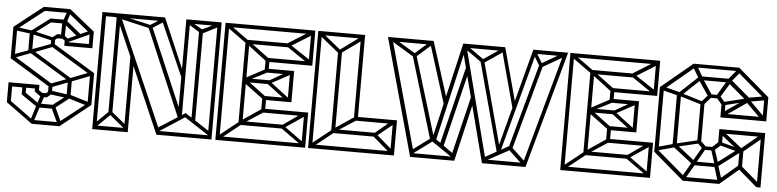

<svg xmlns="http://www.w3.org/2000/svg" viewBox="-40 -790 3966 980"><g transform="rotate(5 1942.5 -300.0)"><path d="M321 -227 96 -364 106 -380 331 -242ZM141 0 5 -99 15 -114 151 -15ZM5 -99V-201H25V-99ZM141 0V-20H283V0ZM163 -86 77 -145 87 -162 173 -102ZM154 -87 177 -158 195 -152 172 -81ZM77 -145V-201H97V-145ZM9 -181V-201H163V-181ZM171 -86V-106H241V-86ZM276 -2 233 -94 251 -103 293 -11ZM177 -140 142 -166 153 -181 188 -157ZM142 -166V-201H163V-166ZM175 -141V-162H206V-141ZM206 -141 195 -158 219 -177 230 -161ZM220 -192 5 -324 17 -340 232 -208ZM210 -161V-207H230V-161ZM244 -85 233 -101 317 -166 327 -150ZM5 -324V-485H25V-324ZM283 0 272 -16 426 -137 436 -122ZM422 -114 307 -149 312 -168 429 -133ZM306 -154V-243H326V-154ZM91 -363V-469H111V-363ZM109 -360 103 -377 218 -420 224 -404ZM220 -429 101 -457 105 -474 223 -446ZM16 -469 5 -485 151 -600 163 -584ZM309 -227 302 -244 421 -290 428 -273ZM416 -122V-284L436 -285V-122ZM203 -406V-448H223V-406ZM101 -454 91 -469 191 -544 201 -529ZM426 -269 203 -405 213 -421 436 -285ZM216 -432 205 -447 231 -467 241 -452ZM231 -446V-467H261V-446ZM272 -411V-444H292V-411ZM283 -429 252 -452 263 -467 294 -444ZM250 -446 252 -531H272L270 -446ZM191 -524V-544H266V-524ZM272 -411V-431H416V-411ZM338 -461 260 -525 272 -541 350 -477ZM151 -580V-600H287L284 -580ZM351 -479 400 -501 407 -485 359 -463ZM270 -520 251 -526 275 -595 293 -589ZM396 -411V-493L416 -496V-411ZM406 -478 274 -585 287 -600 416 -496ZM172 -81 150 -13 133 -19 154 -87ZM359 -463 286 -430 279 -446 351 -479ZM102 -457 11 -469 15 -486 105 -474ZM15 -325 9 -342 102 -376 108 -360ZM218 -192 212 -210 305 -245 311 -228ZM312 -146 215 -159 220 -178 317 -164Z M451 0V-600H471V0ZM613 0V-399L633 -367V0ZM1042 0V-600H1062V0ZM951 -92V-549H971V-77ZM1046 -18 909 -108 919 -123 1056 -34ZM793 -20 783 -36 919 -123 929 -108ZM465 -9 452 -22 535 -103 548 -90ZM620 -11 527 -88 538 -102 632 -25ZM781 0V-20H1060V0ZM780 0 528 -581 546 -589 799 -8ZM452 0V-20H633V0ZM451 -580V-600H772V-580ZM707 -538 696 -553 765 -597 776 -582ZM891 -281 754 -593 772 -600 893 -318ZM881 -85V-600H901V-94ZM526 -83V-582H546V-83ZM881 -580V-600H1062V-580ZM961 -531 951 -549 1050 -596 1059 -581ZM883 -93 689 -549 707 -557 902 -101ZM698 -538 499 -584 510 -599 709 -553ZM967 -531 882 -584 891 -599 977 -549Z M1095 0 1082 -13 1194 -102 1207 -89ZM1082 0V-600H1102V0ZM1192 -97V-521H1212V-97ZM1312 -223 1199 -307 1214 -320 1325 -237ZM1312 -225V-245H1442V-225ZM1213 -313 1198 -324 1312 -385 1325 -370ZM1194 -506 1087 -583 1100 -596 1207 -519ZM1212 -307V-327H1332V-307ZM1312 -365V-385H1442V-365ZM1432 -225 1312 -316 1327 -327 1445 -237ZM1329 -307 1312 -316 1432 -385 1445 -370ZM1432 -225V-385H1452V-225ZM1302 -160V-245H1322V-160ZM1092 0V-20H1532V0ZM1213 -95 1198 -106 1308 -180 1321 -165ZM1198 -87V-107H1422V-87ZM1308 -160V-180H1532V-160ZM1522 -10 1402 -96 1417 -107 1535 -22ZM1419 -87 1402 -96 1522 -180 1535 -165ZM1522 0V-180H1542V0ZM1092 -600H1532V-580H1092ZM1213 -515 1321 -435 1308 -420 1198 -504ZM1198 -523H1422V-503H1198ZM1302 -440H1532V-420H1302ZM1518 -593 1535 -580 1416 -506 1401 -520ZM1417 -520 1535 -442 1522 -427 1399 -511ZM1522 -600H1542V-420H1522ZM1302 -365V-440H1322V-365Z M1570 0 1557 -13 1669 -102 1682 -89ZM1557 0V-600H1577V0ZM1667 -97V-511H1687V-97ZM1669 -496 1557 -587 1570 -600 1682 -509ZM1777 -160V-588H1797V-160ZM1567 0V-20H1990V0ZM1688 -95 1673 -106 1783 -180 1796 -165ZM1673 -87V-107H1897V-87ZM1783 -160V-180H1987V-160ZM1976 -9 1876 -95 1892 -107 1990 -22ZM1894 -87 1877 -96 1977 -180 1990 -165ZM1977 0V-180H1997V0ZM1567 -600H1797V-580H1567ZM1783 -593 1794 -577 1681 -496 1668 -509Z M2080 0 1914 -600H1936L2102 0ZM1920 -580 1914 -600H2148L2153 -580ZM2232 -269 2128 -600H2148L2246 -291ZM2184 -101 2300 -600H2320L2203 -92ZM2080 0V-20H2306V0ZM2176 -90 2044 -530H2064L2195 -99ZM2306 0H2283L2366 -343L2379 -313ZM2061 -508 2050 -523 2136 -599 2147 -584ZM2086 -14 2075 -29 2185 -110 2196 -95ZM2295 -14 2178 -94 2189 -112 2306 -29ZM2448 0 2301 -567 2317 -590 2469 0ZM2671 0H2651L2817 -600H2837ZM2455 0V-20H2669V0ZM2595 -84 2577 -93 2698 -533H2718ZM2655 -9 2572 -87 2586 -101 2670 -22ZM2306 -580 2300 -600H2507L2512 -580ZM2585 -270 2496 -600H2515L2595 -303ZM2516 -60 2659 -600H2679L2536 -66ZM2519 -60 2392 -530H2412L2536 -68ZM2663 -580 2670 -600H2827L2821 -580ZM2409 -508 2398 -523 2504 -595 2515 -580ZM2709 -514 2698 -530 2811 -595 2822 -579ZM2060 -506 1934 -582 1945 -597 2071 -521ZM2406 -508 2305 -580 2316 -595 2417 -523ZM2700 -514 2660 -581 2671 -597 2711 -530ZM2243 -61 2224 -71 2327 -490 2341 -463ZM2590 -82 2461 -12 2451 -28 2582 -101Z M2862 0 2849 -13 2961 -102 2974 -89ZM2849 0V-600H2869V0ZM2959 -97V-521H2979V-97ZM3079 -223 2966 -307 2981 -320 3092 -237ZM3079 -225V-245H3209V-225ZM2980 -313 2965 -324 3079 -385 3092 -370ZM2961 -506 2854 -583 2867 -596 2974 -519ZM2979 -307V-327H3099V-307ZM3079 -365V-385H3209V-365ZM3199 -225 3079 -316 3094 -327 3212 -237ZM3096 -307 3079 -316 3199 -385 3212 -370ZM3199 -225V-385H3219V-225ZM3069 -160V-245H3089V-160ZM2859 0V-20H3299V0ZM2980 -95 2965 -106 3075 -180 3088 -165ZM2965 -87V-107H3189V-87ZM3075 -160V-180H3299V-160ZM3289 -10 3169 -96 3184 -107 3302 -22ZM3186 -87 3169 -96 3289 -180 3302 -165ZM3289 0V-180H3309V0ZM2859 -600H3299V-580H2859ZM2980 -515 3088 -435 3075 -420 2965 -504ZM2965 -523H3189V-503H2965ZM3069 -440H3299V-420H3069ZM3285 -593 3302 -580 3183 -506 3168 -520ZM3184 -520 3302 -442 3289 -427 3166 -511ZM3289 -600H3309V-420H3289ZM3069 -365V-440H3089V-365Z M3855 -462H3875V-339H3855ZM3875 -339H3855ZM3701 -585 3714 -600 3875 -462 3862 -447ZM3875 -462 3862 -447ZM3640 -339V-359H3865V-339ZM3759 -435 3773 -449 3861 -361 3847 -347ZM3865 -467 3868 -447 3757 -428 3753 -448ZM3768 -447 3781 -432 3653 -344 3640 -359ZM3477 0 3319 -135 3334 -149 3492 -14ZM3338 -144 3332 -161 3417 -184 3423 -167ZM3485 -7 3468 -17 3520 -106 3537 -96ZM3477 0V-20H3663V0ZM3523 -84 3409 -173 3424 -187 3537 -98ZM3319 -135V-466H3340V-135ZM3425 -169 3419 -185 3542 -214 3548 -198ZM3523 -84V-103H3643V-84ZM3533 -91 3517 -102 3566 -187 3581 -175ZM3655 -10 3630 -91 3649 -98 3675 -17ZM3409 -173V-438H3430V-173ZM3634 -88 3607 -172 3623 -184 3650 -100ZM3418 -430 3333 -452 3340 -470 3425 -448ZM3334 -452 3319 -466 3480 -600 3495 -586ZM3423 -425 3409 -438 3517 -539 3530 -526ZM3570 -437 3514 -521 3531 -533 3587 -449ZM3514 -525 3478 -585 3499 -592 3533 -532ZM3517 -520V-539H3674V-520ZM3480 -582V-600H3714V-582ZM3542 -394 3420 -431 3426 -447 3548 -410ZM3533 -207V-407H3553V-207ZM3564 -167V-185H3620V-167ZM3569 -434V-452H3626V-434ZM3622 -168 3608 -182 3643 -214 3660 -201ZM3640 -203V-279H3660V-201ZM3645 -399 3612 -438 3626 -452 3659 -413ZM3764 -435 3659 -524 3674 -539 3779 -450ZM3623 -431 3607 -443 3663 -536 3680 -524ZM3677 -523 3660 -534 3709 -593 3725 -581ZM3643 -84 3629 -98 3756 -194 3770 -180ZM3640 -342V-411H3660V-342ZM3640 -258V-279H3875V-258ZM3663 0 3650 -15 3755 -104 3768 -89ZM3855 -268H3875V0H3855ZM3755 -85 3770 -100 3868 -16 3854 0ZM3564 -171 3532 -202 3546 -216 3578 -185ZM3547 -393 3533 -407 3570 -449 3584 -435ZM3772 -176 3758 -190 3851 -267 3865 -253ZM3752 -89V-188H3772V-89ZM3748 -176 3651 -253 3665 -267 3762 -190ZM3648 -401 3642 -417 3764 -447 3770 -431ZM3750 -170 3642 -199 3656 -213 3764 -184Z"/></g></svg>

Font: Octagon Variable
Style: Regular
Weight: 400
Designer: Alexander Royter, Emma Schmalisch, Felix Willnauer, Friederike Temme, Greta Wachholz, Jason Tsiakas, Julia Baskal, Julia
Foundry: Type Design @ HAW Hamburg
Version: Version 1.000